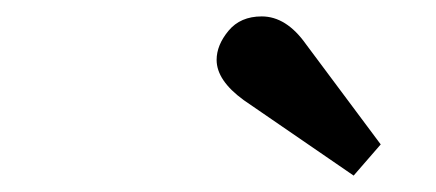

<svg xmlns="http://www.w3.org/2000/svg" viewBox="-20 -789 531 234"><path d="M277 -667Q244 -691 244 -716Q244 -734 258.5 -751.5Q273 -769 299 -769Q329 -769 353 -735L444 -613L411 -575Z"/></svg>

Font: Taviraj SemiBold
Style: Italic
Weight: 600
Italic angle: -12°
Designer: Katatrad Team
Foundry: CadsonDemak
Version: Version 1.001